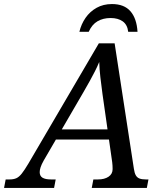

<svg xmlns="http://www.w3.org/2000/svg" viewBox="-76 -928 801 948"><path d="M-56 0 -48 -42H-29Q-9 -42 4.5 -48Q18 -54 31.5 -71Q45 -88 64 -120L412 -714H490L585 -95Q588 -74 594.5 -62.5Q601 -51 613 -46.5Q625 -42 644 -42H657L649 0H377L385 -42H408Q440 -42 460 -55.5Q480 -69 480 -93Q480 -101 479.5 -110.5Q479 -120 478 -127L430 -464Q424 -508 419.5 -547Q415 -586 414 -622Q404 -598 392.5 -575.5Q381 -553 367.5 -528.5Q354 -504 336 -473L139 -134Q129 -116 124.5 -102.5Q120 -89 120 -78Q120 -59 134 -50.5Q148 -42 176 -42H199L191 0ZM178 -239V-289H504V-239ZM316 -771Q325 -809 346.5 -840Q368 -871 401 -889.5Q434 -908 477 -908Q537 -908 568 -872.5Q599 -837 603 -771H557Q553 -806 530 -822.5Q507 -839 470 -839Q433 -839 405.5 -823Q378 -807 362 -771Z"/></svg>

Font: Noto Serif
Style: Italic
Weight: 400
Italic angle: -12°
Designer: Monotype Design Team
Foundry: Monotype Imaging Inc.
Version: Version 2.013